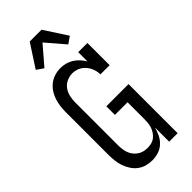

<svg xmlns="http://www.w3.org/2000/svg" viewBox="-303 -1037 1106 1106"><g transform="rotate(-45 250.0 -484.0)"><path d="M219 8Q194 8 170.5 1.5Q147 -5 127.5 -20Q108 -35 95 -55.5Q82 -76 74 -99Q66 -122 63.5 -146.5Q61 -171 61 -195V-540Q61 -564 64 -588Q67 -612 74.5 -635Q82 -658 95.5 -678.5Q109 -699 128.5 -714Q148 -729 171.5 -736Q195 -743 219 -743Q240 -743 260.5 -737.5Q281 -732 299 -720.5Q317 -709 331 -693.5Q345 -678 356 -660V-735H431V-554H356Q356 -577 348 -598.5Q340 -620 325.5 -637Q311 -654 290 -663.5Q269 -673 246 -673Q222 -673 199.5 -662.5Q177 -652 163 -632Q149 -612 144 -588Q139 -564 139 -540V-195Q139 -179 141 -162.5Q143 -146 148.5 -130.5Q154 -115 164 -102Q174 -89 187.5 -79.5Q201 -70 217 -66Q233 -62 249 -62Q265 -62 281 -66Q297 -70 309.5 -80Q322 -90 331 -103.5Q340 -117 345 -132Q350 -147 351.5 -163Q353 -179 353 -195V-330H250V-400H431V0H362V-115Q355 -90 343.5 -66.5Q332 -43 313 -25.5Q294 -8 269 0Q244 8 219 8ZM153 -807 111 -836 202 -976H298L389 -836L347 -807L250 -920Z"/></g></svg>

Font: Iosevka Curly Slab
Style: Regular
Weight: 400
Monospace: yes
Designer: Belleve Invis
Foundry: Belleve Invis
Version: Version 22.1.2; ttfautohint (v1.8.4)